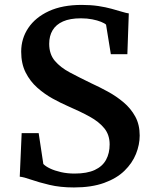

<svg xmlns="http://www.w3.org/2000/svg" viewBox="-20 -772 638 802"><path d="M289 11Q231.5 11 186.5 0.2Q141.5 -10.5 110.2 -21.5Q79 -32.5 62.5 -34L70.5 -216H141.5L161 -87Q170.5 -77 189.5 -68Q208.5 -59 234.8 -53Q261 -47 291.5 -47Q343.5 -47 375.8 -62Q408 -77 423 -104.5Q438 -132 438 -169Q438 -208.5 415.8 -236Q393.5 -263.5 354.2 -285Q315 -306.5 264 -328.5Q234 -341.5 200 -360.2Q166 -379 136 -405.5Q106 -432 87.2 -469Q68.5 -506 68.5 -556Q68.5 -611 98.2 -655.2Q128 -699.5 184.2 -725.5Q240.5 -751.5 321.5 -751.5Q359.5 -751.5 390.8 -746.8Q422 -742 446.5 -735.2Q471 -728.5 489 -723Q507 -717.5 518 -716L512 -545.5H443L423 -669Q417.5 -674.5 402.2 -680.8Q387 -687 365.5 -691.2Q344 -695.5 318 -695.5Q272.5 -695.5 243.2 -682.5Q214 -669.5 199.8 -645.8Q185.5 -622 185.5 -589Q185.5 -546 208.8 -518.2Q232 -490.5 272 -469.2Q312 -448 361.5 -424Q395.5 -408.5 430.8 -389.2Q466 -370 496.2 -344.5Q526.5 -319 545 -285.2Q563.5 -251.5 563.5 -206Q563.5 -167.5 548 -129Q532.5 -90.5 500 -58.8Q467.5 -27 415 -8Q362.5 11 289 11Z"/></svg>

Font: Merriweather SemiBold
Style: Regular
Weight: 600
Version: Version 2.100